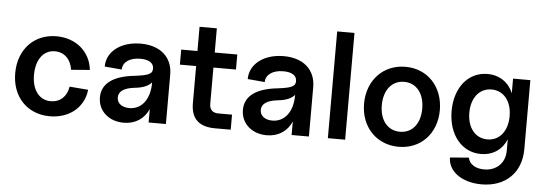

<svg xmlns="http://www.w3.org/2000/svg" viewBox="-55 -883 3625 1272"><g transform="rotate(5 1757.0 -247.0)"><path d="M292 16C422 16 518 -64 530 -181L406 -191C396 -125 352 -84 289 -84C213 -84 164 -148 164 -248C164 -350 213 -416 289 -416C351 -416 396 -373 406 -303L530 -313C517 -434 420 -516 291 -516C142 -516 39 -407 39 -249C39 -91 142 16 292 16Z M783 16C861 16 920 -24 948 -90V0H1063V-328C1063 -444 982 -516 851 -516C720 -516 626 -445 626 -344L740 -334C740 -383 786 -416 857 -416C911 -416 944 -397 946 -362C948 -324 925 -312 829 -300C687 -285 612 -230 612 -138C612 -48 684 16 783 16ZM812 -84C764 -84 730 -108 730 -148C730 -188 765 -213 836 -221C888 -226 928 -242 948 -267V-263C948 -156 895 -84 812 -84Z M1389 0H1494V-100H1404C1364 -100 1344 -120 1344 -160V-400H1494V-500H1344V-661H1229V-500H1121V-400H1229V-153C1229 -51 1282 0 1389 0Z M1734 16C1812 16 1871 -24 1899 -90V0H2014V-328C2014 -444 1933 -516 1802 -516C1671 -516 1577 -445 1577 -344L1691 -334C1691 -383 1737 -416 1808 -416C1862 -416 1895 -397 1897 -362C1899 -324 1876 -312 1780 -300C1638 -285 1563 -230 1563 -138C1563 -48 1635 16 1734 16ZM1763 -84C1715 -84 1681 -108 1681 -148C1681 -188 1716 -213 1787 -221C1839 -226 1879 -242 1899 -267V-263C1899 -156 1846 -84 1763 -84Z M2140 0H2255V-710H2140Z M2612 16C2759 16 2863 -94 2863 -249C2863 -405 2759 -516 2612 -516C2464 -516 2359 -405 2359 -249C2359 -94 2464 16 2612 16ZM2612 -84C2530 -84 2477 -149 2477 -249C2477 -350 2530 -416 2612 -416C2693 -416 2746 -350 2746 -249C2746 -149 2693 -84 2612 -84Z M3181 216C3340 216 3443 115 3443 -40V-500H3328V-403C3299 -473 3237 -516 3157 -516C3029 -516 2941 -407 2941 -251C2941 -94 3031 16 3158 16C3238 16 3299 -26 3328 -96V-20C3328 61 3271 116 3189 116C3131 116 3090 90 3082 47L2957 57C2958 150 3050 216 3181 216ZM3193 -84C3113 -84 3059 -150 3059 -250C3059 -350 3113 -416 3193 -416C3273 -416 3327 -350 3327 -250C3327 -150 3273 -84 3193 -84Z"/></g></svg>

Font: Uncut Sans Semibold
Style: Regular
Weight: 600
Designer: Kasper Nordkvist
Foundry: UNCUT.wtf
Version: Version 1.304;Glyphs 3.2 (3246)